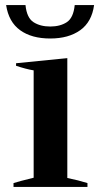

<svg xmlns="http://www.w3.org/2000/svg" viewBox="-20 -733 397 753"><path d="M4 -713H80Q85 -663 111.5 -646Q138 -629 177 -629Q216 -629 242 -646Q268 -663 273 -713H349Q340 -647 294.5 -614.5Q249 -582 177 -582Q104 -582 59 -614.5Q14 -647 4 -713ZM33 -15Q51 -21 112 -36V-457Q82 -462 43 -475V-485L244 -505V-35Q288 -26 323 -15V0H33Z"/></svg>

Font: Trirong SemiBold
Style: Regular
Weight: 600
Designer: Katatrad Team
Foundry: CadsonDemak
Version: Version 1.001